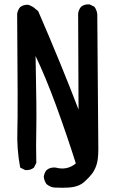

<svg xmlns="http://www.w3.org/2000/svg" viewBox="-20 -800 540 901"><path d="M234.9 80.1Q225.1 79.1 216.3 75.2Q207.5 71.3 199.7 64.9L198.7 64.5L198.2 64Q187.5 48.8 185.5 29.8V29.3V28.8Q186.5 22.9 188 17.6Q189.5 12.2 192.1 7.3Q194.8 2.4 198.7 -2L199.2 -2.4H199.7Q207.5 -9.3 217.8 -12Q228 -14.6 239.7 -13.7H240.2H240.7Q295.4 1 335.9 -33.2Q295.4 -161.6 242.2 -307.6Q193.8 -439 147 -537.1Q152.3 -274.4 150.4 -198.2Q148.4 -118.2 150.4 -37.1V-35.6L149.9 -34.7L140.1 -15.1L139.6 -13.7L138.7 -13.2Q123 0 99.1 -2H98.1L97.2 -2.4L77.6 -12.2L74.7 -13.7L74.2 -16.6Q58.6 -100.1 61.5 -186.5Q63 -229 62.7 -366.2Q62.5 -503.4 60.5 -734.4V-734.9Q63 -752.4 73.7 -765.6L74.2 -766.1Q89.8 -779.3 113.8 -777.3H114.7L115.7 -776.9L135.3 -767.1L136.2 -766.6L136.7 -766.1L158.2 -748.5L159.2 -747.6L159.7 -746.6Q208.5 -634.3 262.7 -502.4Q309.6 -387.7 348.6 -285.6L346.7 -736.3V-736.8Q349.1 -754.4 359.9 -767.6L360.4 -768.1Q376 -781.2 399.9 -779.3H400.9L401.9 -778.8L421.4 -769L422.9 -768.1L423.8 -767.1Q434.6 -752 436.5 -732.9V-732.4Q441.4 -152.3 441.4 -101.6Q441.4 -75.7 439.2 -56.9Q437 -38.1 432.6 -25.4Q424.3 -1 411.6 15.6Q405.3 23.9 396.7 33Q388.2 42 377.4 51.8Q370.1 58.6 361.6 63.7Q353 68.8 343.3 72.3Q333.5 75.7 322.8 77.6Q312 79.6 298.8 80.3Q285.6 81.1 269.8 81.1Q253.9 81.1 234.9 80.1Z"/></svg>

Font: NaikaiFont
Style: SemiBold
Weight: 600
Version: Version 1.89